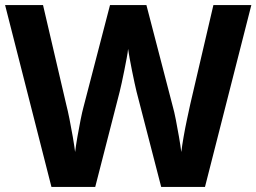

<svg xmlns="http://www.w3.org/2000/svg" viewBox="-20 -734 1007 754"><path d="M967 -714 785 0H613L516 -375Q513 -386 508.5 -408Q504 -430 498.5 -456Q493 -482 489 -505.5Q485 -529 483 -542Q482 -529 477.5 -505.5Q473 -482 468 -456.5Q463 -431 458 -408.5Q453 -386 450 -374L354 0H182L0 -714H149L240 -324Q246 -301 253 -266Q260 -231 266 -196Q272 -161 275 -137Q278 -162 284 -196.5Q290 -231 296.5 -263.5Q303 -296 308 -314L412 -714H555L659 -314Q664 -297 670.5 -264Q677 -231 683 -196Q689 -161 692 -137Q695 -162 701 -196.5Q707 -231 714.5 -266Q722 -301 727 -324L818 -714Z"/></svg>

Font: Noto Sans Tangsa
Style: Regular
Weight: 400
Designer: David Williams
Foundry: Google LLC
Version: Version 1.504